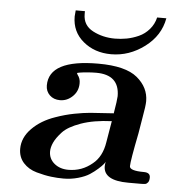

<svg xmlns="http://www.w3.org/2000/svg" viewBox="-49 -698 672 750"><g transform="rotate(5 286.5 -323.5)"><path d="M48.8 -95.2Q48.8 -139.2 84 -175Q119.1 -210.9 174.8 -230Q211.9 -243.2 247.6 -250Q283.2 -256.8 309.6 -259Q335.9 -261.2 400.9 -265.1Q409.7 -316.9 410.2 -333Q410.2 -417 318.8 -417Q302.7 -417 284.9 -415.5Q267.1 -414.1 255.6 -412.1Q244.1 -410.2 244.1 -409.2Q244.1 -408.2 245.6 -406Q247.1 -403.8 247.1 -402.8Q258.3 -388.7 257.8 -370.1Q257.8 -339.4 236.3 -318.6Q214.8 -297.9 187 -297.9Q162.1 -297.9 146.5 -313Q130.9 -328.1 130.9 -351.1Q130.9 -453.1 324.2 -453.1Q431.2 -453.1 477.1 -415Q522.9 -377 522.9 -323.2Q522.9 -305.2 514.2 -257.8Q505.4 -203.6 503.9 -195.8Q481.9 -85.9 481.9 -64.9Q481.9 -46.9 538.1 -46.9Q563 -46.9 563 -27.8Q563 -14.6 558.1 -8.3Q553.2 -2 547.1 -1Q541 0 528.8 0H481Q383.8 0 383.8 -56.2Q383.8 -64 386.2 -74.2Q385.3 -71.3 379.6 -64.2Q374 -57.1 360.1 -44.7Q346.2 -32.2 329.1 -21Q312 -9.8 284.4 -2Q256.8 5.9 227.1 5.9Q203.1 5.9 178.5 2.9Q153.8 0 121.3 -9Q88.9 -18.1 68.8 -40.5Q48.8 -63 48.8 -95.2ZM166 -95.2Q166 -66.4 188 -48.1Q210 -29.8 243.2 -29.8Q296.4 -29.8 336.9 -64Q373 -92.8 381.8 -149.9Q383.8 -164.1 388.9 -192.1Q394 -220.2 396 -233.9Q325.2 -231 275.6 -213.4Q226.1 -195.8 204.6 -172.4Q183.1 -148.9 174.6 -130.1Q166 -111.3 166 -95.2ZM215.8 -628.9Q215.8 -628.9 217.8 -652.8H253.9V-641.1Q253.9 -597.2 293 -576.7Q332 -556.2 379.9 -556.2Q402.8 -556.2 426 -560.5Q449.2 -564.9 472.7 -575.4Q496.1 -585.9 513.4 -606Q530.8 -626 537.1 -652.8H573.2Q561 -584 501 -539.1Q440.9 -494.1 370.1 -494.1Q305.2 -494.1 260.5 -531.5Q215.8 -568.8 215.8 -628.9Z"/></g></svg>

Font: CMU Serif Extra
Style: BoldSlanted
Weight: 700
Italic angle: -9.46001°
Version: Version 0.7.0